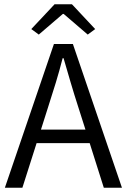

<svg xmlns="http://www.w3.org/2000/svg" viewBox="-20 -884 598 904"><path d="M554.2 0H468.8L402.3 -210H152.3L85.4 0H2.9L233.9 -676.8H323.2ZM207 -381.3 172.9 -273.9H382.3L348.1 -381.3Q329.6 -438.5 313 -494.6Q296.4 -550.8 279.3 -609.9H274.9Q259.8 -550.8 242.7 -494.6Q225.6 -438.5 207 -381.3ZM162.6 -721.2 127.4 -747.1 236.8 -863.8H318.8L428.2 -747.1L393.1 -721.2L279.8 -818.4H275.9Z"/></svg>

Font: Akatab
Style: Regular
Weight: 400
Designer: SIL Global
Foundry: SIL Global
Version: Version 4.100